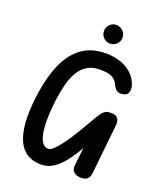

<svg xmlns="http://www.w3.org/2000/svg" viewBox="-215 -1401 1333 1552"><g transform="rotate(20 451.0 -624.5)"><path d="M327.5 10Q244 10 192.2 -29.5Q140.5 -69 116 -141.2Q91.5 -213.5 90.2 -312Q89 -410.5 106.5 -528Q128 -674.5 176.5 -783.8Q225 -893 307.5 -953.5Q390 -1014 513.5 -1014Q584.5 -1014 642.5 -993.5Q700.5 -973 740.2 -935Q780 -897 797 -843.5Q805.5 -815 799.2 -788Q793 -761 762 -752.5Q723 -743 702.5 -757Q682 -771 664.5 -807Q653 -831 634.2 -846Q615.5 -861 586.2 -867.8Q557 -874.5 513.5 -874.5Q447.5 -874.5 402.8 -846.5Q358 -818.5 329.5 -768.5Q301 -718.5 284.5 -652Q268 -585.5 258.5 -508.5Q244.5 -386.5 248.8 -301.8Q253 -217 275.2 -173.2Q297.5 -129.5 336.5 -129.5Q354.5 -129.5 378.5 -151Q402.5 -172.5 429 -207Q455.5 -241.5 481.5 -281Q507.5 -320.5 529.2 -357.2Q551 -394 565.5 -419Q595.5 -471 614.5 -502.5Q633.5 -534 648 -549.8Q662.5 -565.5 677.5 -570.8Q692.5 -576 714.5 -576Q760.5 -576 775.5 -553.2Q790.5 -530.5 786.5 -494L741.5 -65Q738.5 -37 722 -18.5Q705.5 0 665.5 0Q626.5 0 604 -19.8Q581.5 -39.5 585 -75.5L602 -232Q565.5 -167 523.8 -112Q482 -57 433.2 -23.5Q384.5 10 327.5 10ZM513.5 -1099Q482 -1099 458.5 -1122.2Q435 -1145.5 435 -1179Q435 -1211.5 457.5 -1235.2Q480 -1259 513.5 -1259Q545 -1259 569.8 -1236.2Q594.5 -1213.5 594.5 -1179Q594.5 -1145.5 570.8 -1122.2Q547 -1099 513.5 -1099Z"/></g></svg>

Font: Edu SA Hand
Style: Bold
Weight: 700
Designer: Tina and Corey Anderson, Eben Sorkin, Mirko Velimirovic
Foundry: Google for Education
Version: Version 2.000